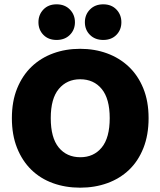

<svg xmlns="http://www.w3.org/2000/svg" viewBox="-20 -851 743 889"><path d="M668 -304Q668 -226 644 -165.5Q620 -105 577.5 -64.5Q535 -24 477 -3Q419 18 351 18Q283 18 225 -3Q167 -24 125 -65Q83 -106 59 -166Q35 -226 35 -304Q35 -382 59.5 -442Q84 -502 126.5 -542.5Q169 -583 226.5 -604Q284 -625 351 -625Q418 -625 475.5 -604Q533 -583 576 -542.5Q619 -502 643.5 -442Q668 -382 668 -304ZM488 -304Q488 -394 451 -439Q414 -484 351 -484Q290 -484 252.5 -439.5Q215 -395 215 -304Q215 -213 252 -168Q289 -123 352 -123Q414 -123 451 -168Q488 -213 488 -304ZM327 -748Q327 -713 303.5 -689.5Q280 -666 242 -666Q204 -666 181 -689.5Q158 -713 158 -748Q158 -783 181 -807Q204 -831 242 -831Q280 -831 303.5 -807Q327 -783 327 -748ZM542 -748Q542 -713 519 -689.5Q496 -666 458 -666Q420 -666 396.5 -689.5Q373 -713 373 -748Q373 -783 396.5 -807Q420 -831 458 -831Q496 -831 519 -807Q542 -783 542 -748Z"/></svg>

Font: Baloo Da 2 ExtraBold
Style: Regular
Weight: 800
Designer: Noopur Datye, Sulekha Rajkumar and Ek Type
Foundry: Ek Type
Version: Version 1.640;hotconv 1.0.111;makeotfexe 2.5.65597; ttfautoh